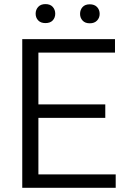

<svg xmlns="http://www.w3.org/2000/svg" viewBox="-20 -898 609 918"><path d="M533.2 -64V0H86.4V-710.9H529.8V-646.5H163.6V-398.9H483.4V-334.5H163.6V-64ZM150.4 -832.5Q150.4 -851.6 162.6 -865Q174.8 -878.4 197.3 -878.4Q220.2 -878.4 232.2 -865Q244.1 -851.6 244.1 -832.5Q244.1 -813.5 232.2 -800.5Q220.2 -787.6 197.3 -787.6Q174.8 -787.6 162.6 -800.5Q150.4 -813.5 150.4 -832.5ZM362.8 -831.5Q362.8 -851.1 374.8 -864.3Q386.7 -877.4 409.2 -877.4Q431.6 -877.4 444.1 -864.3Q456.5 -851.1 456.5 -831.5Q456.5 -813 444.1 -799.8Q431.6 -786.6 409.2 -786.6Q386.7 -786.6 374.8 -799.8Q362.8 -813 362.8 -831.5Z"/></svg>

Font: Vazirmatn RD FD Light
Style: Regular
Weight: 300
Designer: Saber Rastikerdar
Foundry: Saber Rastikerdar
Version: Version 33.003